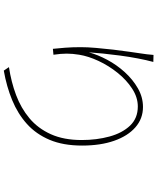

<svg xmlns="http://www.w3.org/2000/svg" viewBox="74 -890 851 1040"><g transform="rotate(90 500.0 -370.5)"><path d="M316 -775Q306 -738 297 -691Q288 -644 281.5 -595Q275 -546 270.5 -502Q266 -458 264 -426Q277 -474 304.5 -525.5Q332 -577 371.5 -620.5Q411 -664 459 -691.5Q507 -719 560 -719Q623 -719 670 -678Q717 -637 743 -563Q769 -489 769 -389Q769 -287 738 -213.5Q707 -140 652 -90.5Q597 -41 523 -10.5Q449 20 363 35L344 7Q424 -5 495 -31.5Q566 -58 621 -104Q676 -150 707.5 -220Q739 -290 739 -387Q739 -468 720 -537.5Q701 -607 661 -649Q621 -691 557 -691Q508 -691 461 -660.5Q414 -630 375 -581.5Q336 -533 310.5 -478Q285 -423 277 -374Q271 -337 271 -306Q271 -275 277 -234L245 -231Q242 -259 239 -297Q236 -335 236 -382Q236 -418 240 -464.5Q244 -511 249.5 -558.5Q255 -606 261 -646Q267 -686 270 -708Q273 -725 274.5 -740Q276 -755 278 -776Z"/></g></svg>

Font: Noto Sans TC
Style: Regular
Weight: 100
Designer: Ryoko NISHIZUKA 西塚涼子 (kana, bopomofo & ideographs); Paul D. Hunt (Latin, Greek & Cyrillic); Sandoll Communications 산돌커뮤니
Foundry: Adobe
Version: Version 2.004;hotconv 1.0.118;makeotfexe 2.5.65603